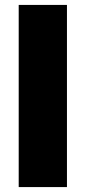

<svg xmlns="http://www.w3.org/2000/svg" viewBox="-20 -760 348 780"><path d="M252 -740V0H56V-740Z"/></svg>

Font: DVN-Poppins ExtBd
Style: Regular
Weight: 800
Designer: Ninad Kale (Devanagari), Jonny Pinhorn (Latin)
Foundry: Indian Type Foundry
Version: 4.004